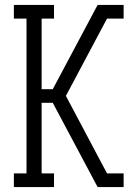

<svg xmlns="http://www.w3.org/2000/svg" viewBox="-20 -755 540 775"><path d="M36 0V-55H87V-680H36V-735H198V-680H148V-395H193L374 -735H479V-680H412L246 -368L412 -55H479V0H374L193 -340H148V-55H198V0Z"/></svg>

Font: Iosevka Curly Slab Light
Style: Regular
Weight: 300
Monospace: yes
Designer: Belleve Invis
Foundry: Belleve Invis
Version: Version 22.1.2; ttfautohint (v1.8.4)